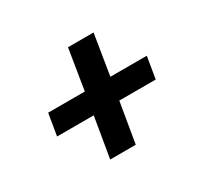

<svg xmlns="http://www.w3.org/2000/svg" viewBox="-102 -708 780 735"><g transform="rotate(-30 288.0 -340.5)"><path d="M194 -114H307L337 -292H498L514 -388H353L382 -567H269L240 -388H78L62 -292H224Z"/></g></svg>

Font: Iosevka Sparkle SmBdObl
Style: Regular
Weight: 600
Italic angle: -9°
Designer: Belleve Invis
Foundry: Belleve Invis
Version: Version 4.5.0; ttfautohint (v1.8.3)